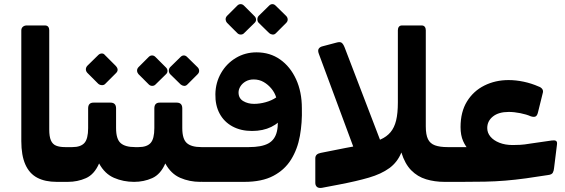

<svg xmlns="http://www.w3.org/2000/svg" viewBox="-20 -873 2731 928"><path d="M308 6H254Q198 6 160 -14Q122 -34 102.5 -78Q83 -122 83 -191V-726Q83 -737 90.5 -743.5Q98 -750 109 -750H197Q208 -750 213 -743.5Q218 -737 218 -727V-247Q218 -213 226 -194.5Q234 -176 251 -169Q268 -162 295 -162H323Q338 -162 338 -147V-24Q338 6 308 6Z M308 6Q293 6 293 -9V-132Q293 -162 323 -162H330Q370 -162 388 -182Q406 -202 406 -254V-349Q406 -377 432 -377H514Q541 -377 541 -349V-254Q541 -201 563 -181.5Q585 -162 633 -162H643Q658 -162 658 -147V-24Q658 6 628 6Q576 6 531 -13.5Q486 -33 459 -83Q436 -30 395.5 -12Q355 6 308 6ZM488 -467Q482 -461 472 -461.5Q462 -462 455 -468L402 -521Q395 -529 395 -538Q395 -547 402 -555L455 -607Q462 -614 471.5 -614.5Q481 -615 487 -607L539 -555Q557 -536 541 -520Z M628 6Q613 6 613 -9V-132Q613 -162 643 -162H650Q690 -162 708 -182Q726 -202 726 -254V-349Q726 -377 752 -377H834Q861 -377 861 -349V-254Q861 -201 883 -181.5Q905 -162 953 -162H963Q978 -162 978 -147V-24Q978 6 948 6Q896 6 851 -13.5Q806 -33 779 -83Q756 -30 715.5 -12Q675 6 628 6ZM731 -464Q725 -458 715.5 -458Q706 -458 699 -465L649 -515Q643 -522 642.5 -531Q642 -540 649 -548L699 -598Q706 -605 715 -605Q724 -605 731 -598L781 -548Q789 -541 789.5 -531Q790 -521 782 -514ZM885 -464Q878 -457 869 -458Q860 -459 853 -465L802 -515Q796 -522 796 -531.5Q796 -541 802 -548L853 -598Q860 -605 868.5 -605Q877 -605 884 -598L935 -548Q942 -541 942.5 -531.5Q943 -522 935 -514Z M960 6Q944 6 938.5 0Q933 -6 933 -14Q933 -22 933 -27V-128Q933 -147 938 -154.5Q943 -162 960 -162H1183Q1244 -162 1276.5 -179.5Q1309 -197 1318.5 -238Q1328 -279 1318 -348L1351 -313Q1331 -279 1291 -259.5Q1251 -240 1198 -240Q1144 -240 1103.5 -262Q1063 -284 1041.5 -324Q1020 -364 1021 -418Q1022 -474 1048.5 -520Q1075 -566 1120 -593Q1165 -620 1220 -620Q1285 -620 1334 -585.5Q1383 -551 1411 -490Q1439 -429 1439 -350Q1441 -280 1429.5 -216Q1418 -152 1387 -102Q1356 -52 1301 -23Q1246 6 1161 6ZM1208 -371Q1235 -371 1264 -379Q1293 -387 1315 -402Q1308 -425 1292 -444.5Q1276 -464 1254.5 -476.5Q1233 -489 1206 -489Q1184 -489 1167.5 -479.5Q1151 -470 1142 -455.5Q1133 -441 1133 -426Q1133 -398 1155.5 -384.5Q1178 -371 1208 -371ZM1159 -712Q1153 -706 1143.5 -706Q1134 -706 1127 -713L1077 -763Q1071 -770 1070.5 -779Q1070 -788 1077 -796L1127 -846Q1134 -853 1143 -853Q1152 -853 1159 -846L1209 -796Q1217 -789 1217.5 -779Q1218 -769 1210 -762ZM1313 -712Q1306 -705 1297 -706Q1288 -707 1281 -713L1230 -763Q1224 -770 1224 -779.5Q1224 -789 1230 -796L1281 -846Q1288 -853 1296.5 -853Q1305 -853 1312 -846L1363 -796Q1370 -789 1370.5 -779.5Q1371 -770 1363 -762Z M1535 35Q1519 37 1511.5 30Q1504 23 1504 11V-108Q1504 -129 1530 -134L1651 -158Q1707 -168 1748.5 -177Q1790 -186 1819.5 -199Q1849 -212 1867.5 -234Q1886 -256 1894.5 -290.5Q1903 -325 1903 -378V-727Q1903 -737 1908 -743.5Q1913 -750 1923 -750H2018Q2028 -750 2033 -743.5Q2038 -737 2038 -727V-262Q2038 -222 2048.5 -200.5Q2059 -179 2082.5 -170.5Q2106 -162 2143 -162Q2158 -162 2158 -147V-24Q2158 6 2128 6Q2081 6 2039.5 -6.5Q1998 -19 1967.5 -50Q1937 -81 1920 -136Q1901 -89 1862 -60.5Q1823 -32 1763 -14.5Q1703 3 1619 19ZM1715 -90 1521 -613Q1515 -629 1520.5 -637.5Q1526 -646 1538 -649L1606 -667Q1623 -672 1631 -666.5Q1639 -661 1646 -643L1843 -129Z M2130 6Q2120 6 2116.5 0.5Q2113 -5 2113 -12V-135Q2113 -149 2121 -155.5Q2129 -162 2143 -162H2305L2287 -116Q2268 -127 2249.5 -145Q2231 -163 2218.5 -191Q2206 -219 2206 -259Q2206 -332 2237 -382.5Q2268 -433 2321 -459.5Q2374 -486 2438 -486Q2474 -486 2511.5 -478Q2549 -470 2583 -455Q2595 -451 2601 -442.5Q2607 -434 2603 -422L2581 -333Q2577 -314 2568.5 -310Q2560 -306 2545 -311Q2525 -320 2495 -326Q2465 -332 2439 -332Q2390 -332 2362.5 -310Q2335 -288 2335 -254Q2335 -231 2350.5 -212.5Q2366 -194 2394 -183Q2422 -172 2458 -172Q2474 -172 2494 -173Q2514 -174 2543 -179L2647 -194Q2661 -196 2667.5 -192Q2674 -188 2672 -174L2658 -61Q2657 -48 2652 -38.5Q2647 -29 2629 -27L2522 -11Q2471 -4 2422.5 0Q2374 4 2323.5 5Q2273 6 2213 6Z"/></svg>

Font: Rubik
Style: Bold
Weight: 700
Designer: Hubert and Fischer
Foundry: Hubert and Fischer
Version: Version 2.300;gftools[0.9.30]